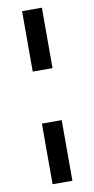

<svg xmlns="http://www.w3.org/2000/svg" viewBox="-96 -818 463 945"><g transform="rotate(-10 135.5 -345.5)"><path d="M186 -476H87V-778H186ZM186 87H87V-216H186Z"/></g></svg>

Font: Iceberg
Style: Regular
Weight: 400
Designer: Victor Kharyk
Foundry: Cyreal (www.cyreal.org)
Version: Version 1.002